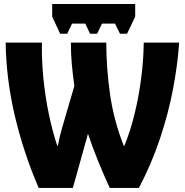

<svg xmlns="http://www.w3.org/2000/svg" viewBox="-20 -923 910 943"><path d="M169.9 0Q94.7 -175.3 52.5 -355.5Q10.3 -535.6 7.8 -713.9H186Q184.1 -630.9 192.9 -540.8Q201.7 -450.7 219.5 -364.5Q237.3 -278.3 261.2 -207H264.2Q271 -245.1 282 -284.4Q293 -323.7 304.2 -360.8L345.2 -501Q337.4 -556.2 332.8 -606.9Q328.1 -657.7 328.1 -713.9H502Q502 -588.9 520.5 -459.5Q539.1 -330.1 587.9 -207H590.8Q620.6 -279.3 641.4 -365Q662.1 -450.7 673.6 -540.5Q685.1 -630.4 686 -713.9H859.9Q852.5 -605 829.6 -484.6Q806.6 -364.3 765.4 -241Q724.1 -117.7 662.1 0H519Q489.3 -64 460.4 -135.5Q431.6 -207 412.1 -266.1L337.9 0ZM644 -903.3V-841.3L604 -757.3H569.3L544.9 -807.1H481L457 -757.3H422.4L398.9 -807.1H334L310.1 -757.3H275.4L236.3 -841.3V-903.3Z"/></svg>

Font: Open Sans Condensed ExtraBold
Style: Regular
Weight: 800
Width: 3
Designer: Monotype Design Team
Foundry: Monotype Imaging Inc.
Version: Version 3.000; ttfautohint (v1.8.4)